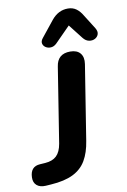

<svg xmlns="http://www.w3.org/2000/svg" viewBox="-146 -1015 713 1082"><g transform="rotate(-10 210.5 -474.0)"><path d="M26 7Q-7 9 -25.5 -7Q-44 -23 -43 -53Q-41 -115 15 -118L45 -120Q87 -123 110 -145Q133 -167 141 -213L209 -642Q219 -714 292 -714Q331 -714 349.5 -691.5Q368 -669 362 -630L294 -202Q284 -137 258 -92.5Q232 -48 183 -24Q134 0 56 5ZM222 -771Q207 -757 190 -756Q173 -755 160 -763.5Q147 -772 144 -786Q141 -800 154 -816L227 -907Q266 -955 321 -955Q349 -955 369 -940.5Q389 -926 404 -900L455 -819Q467 -799 462 -783.5Q457 -768 442 -760Q427 -752 408 -755.5Q389 -759 374 -778L310 -860Z"/></g></svg>

Font: Nunito ExtraBold
Style: Italic
Weight: 800
Italic angle: -9°
Designer: Vernon Adams
Foundry: Vernon Adams
Version: Version 3.601; ttfautohint (v1.8.2.53-6de2)